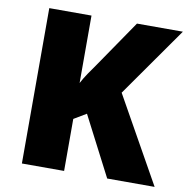

<svg xmlns="http://www.w3.org/2000/svg" viewBox="-80 -792 851 869"><g transform="rotate(10 345.5 -357.0)"><path d="M687 0 466 -394 691 -714H480L330 -495C310 -467 287 -435 271 -404V-714H77V0H271V-239L328 -273L469 0Z"/></g></svg>

Font: Noto Sans Bengali Black
Style: Regular
Weight: 900
Designer: Jelle Bosma - Monotype Design Team
Foundry: Monotype Imaging Inc.
Version: Version 2.003